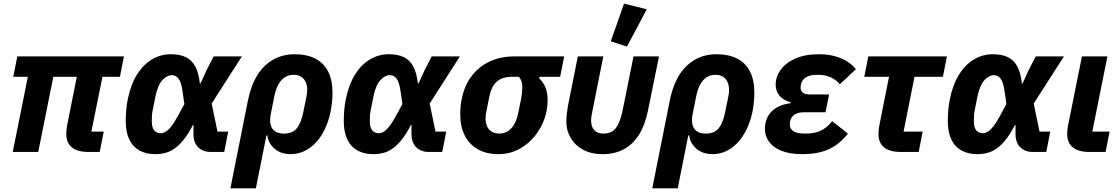

<svg xmlns="http://www.w3.org/2000/svg" viewBox="-20 -835 6156 1055"><path d="M528 0H467Q406 0 375 -25Q344 -50 344 -99Q344 -107 345 -119Q346 -131 348 -142L402 -413H273L190 0H50L133 -413H53L75 -525H661L639 -413H543L482 -112H550Z M1234 -112 1212 0H1138Q1095 0 1069 -26Q1043 -52 1043 -99V-148H1040Q1016 -102 992 -71Q968 -40 943 -21.5Q918 -3 891 4.5Q864 12 833 12Q783 12 746.5 -8Q710 -28 690.5 -68.5Q671 -109 671 -170Q671 -204 674 -235Q677 -266 683 -294Q699 -371 732.5 -425Q766 -479 814 -508Q862 -537 918 -537Q969 -537 1002 -520.5Q1035 -504 1053.5 -468.5Q1072 -433 1078 -377H1082L1114 -447L1154 -525H1309L1143 -266L1175 -112ZM863 -103Q876 -103 890 -111Q904 -119 920.5 -139.5Q937 -160 957 -197L993 -263L984 -327Q977 -381 962 -401.5Q947 -422 925 -422Q897 -422 872 -394.5Q847 -367 834 -305L820 -235Q816 -216 815 -202Q814 -188 814 -170Q814 -134 827.5 -118.5Q841 -103 863 -103Z M1246 200 1342 -281Q1368 -410 1435.5 -473.5Q1503 -537 1598 -537Q1666 -537 1712.5 -513Q1759 -489 1783 -442Q1807 -395 1807 -326Q1807 -298 1804 -270.5Q1801 -243 1796 -218Q1785 -167 1764.5 -124.5Q1744 -82 1715.5 -51.5Q1687 -21 1652 -4.5Q1617 12 1578 12Q1523 12 1488.5 -18Q1454 -48 1449 -91H1444L1386 200ZM1540 -101Q1587 -101 1610.5 -129.5Q1634 -158 1646 -216L1665 -310Q1666 -315 1667 -323Q1668 -331 1668 -341Q1668 -366 1659.5 -384.5Q1651 -403 1634.5 -413.5Q1618 -424 1593 -424Q1567 -424 1546 -411Q1525 -398 1510.5 -372.5Q1496 -347 1488 -309L1467 -204Q1462 -176 1466.5 -152.5Q1471 -129 1489 -115Q1507 -101 1540 -101Z M2432 -112 2410 0H2336Q2293 0 2267 -26Q2241 -52 2241 -99V-148H2238Q2214 -102 2190 -71Q2166 -40 2141 -21.5Q2116 -3 2089 4.5Q2062 12 2031 12Q1981 12 1944.5 -8Q1908 -28 1888.5 -68.5Q1869 -109 1869 -170Q1869 -204 1872 -235Q1875 -266 1881 -294Q1897 -371 1930.5 -425Q1964 -479 2012 -508Q2060 -537 2116 -537Q2167 -537 2200 -520.5Q2233 -504 2251.5 -468.5Q2270 -433 2276 -377H2280L2312 -447L2352 -525H2507L2341 -266L2373 -112ZM2061 -103Q2074 -103 2088 -111Q2102 -119 2118.5 -139.5Q2135 -160 2155 -197L2191 -263L2182 -327Q2175 -381 2160 -401.5Q2145 -422 2123 -422Q2095 -422 2070 -394.5Q2045 -367 2032 -305L2018 -235Q2014 -216 2013 -202Q2012 -188 2012 -170Q2012 -134 2025.5 -118.5Q2039 -103 2061 -103Z M3058 -413H2944L2943 -405Q2967 -381 2978 -352.5Q2989 -324 2989 -283Q2989 -268 2987.5 -253Q2986 -238 2983 -223Q2970 -160 2933 -106.5Q2896 -53 2841 -20.5Q2786 12 2718 12Q2654 12 2607 -14Q2560 -40 2534.5 -89Q2509 -138 2509 -207Q2509 -230 2511 -251Q2513 -272 2517 -291Q2532 -366 2572 -418Q2612 -470 2671.5 -497.5Q2731 -525 2804 -525H3080ZM2831 -413H2793Q2740 -413 2710.5 -387Q2681 -361 2670 -310L2651 -215Q2650 -211 2649 -202.5Q2648 -194 2648 -184Q2648 -159 2656.5 -140.5Q2665 -122 2682 -111.5Q2699 -101 2723 -101Q2763 -101 2790 -130.5Q2817 -160 2828 -216L2844 -296Q2847 -313 2848.5 -327Q2850 -341 2850 -356Q2850 -373 2846 -386.5Q2842 -400 2831 -413Z M3295 -525 3238 -239Q3233 -213 3230.5 -199.5Q3228 -186 3228 -174Q3228 -138 3245.5 -119.5Q3263 -101 3296 -101Q3322 -101 3341.5 -111.5Q3361 -122 3376 -150.5Q3391 -179 3402 -233L3461 -525H3601L3540 -225Q3524 -147 3491 -94.5Q3458 -42 3408 -15Q3358 12 3291 12Q3229 12 3184.5 -12Q3140 -36 3116 -76.5Q3092 -117 3092 -166Q3092 -187 3094 -206Q3096 -225 3100 -249L3155 -525ZM3534 -784 3425 -579 3336 -608 3409 -815Z M3564 200 3660 -281Q3686 -410 3753.5 -473.5Q3821 -537 3916 -537Q3984 -537 4030.5 -513Q4077 -489 4101 -442Q4125 -395 4125 -326Q4125 -298 4122 -270.5Q4119 -243 4114 -218Q4103 -167 4082.5 -124.5Q4062 -82 4033.5 -51.5Q4005 -21 3970 -4.5Q3935 12 3896 12Q3841 12 3806.5 -18Q3772 -48 3767 -91H3762L3704 200ZM3858 -101Q3905 -101 3928.5 -129.5Q3952 -158 3964 -216L3983 -310Q3984 -315 3985 -323Q3986 -331 3986 -341Q3986 -366 3977.5 -384.5Q3969 -403 3952.5 -413.5Q3936 -424 3911 -424Q3885 -424 3864 -411Q3843 -398 3828.5 -372.5Q3814 -347 3806 -309L3785 -204Q3780 -176 3784.5 -152.5Q3789 -129 3807 -115Q3825 -101 3858 -101Z M4553 -169 4639 -101Q4593 -42 4534 -15Q4475 12 4388 12Q4319 12 4273.5 -6.5Q4228 -25 4205.5 -56.5Q4183 -88 4183 -127Q4183 -184 4219 -221.5Q4255 -259 4324 -268L4325 -273Q4283 -284 4262.5 -310Q4242 -336 4242 -369Q4242 -412 4269 -450.5Q4296 -489 4349.5 -513Q4403 -537 4481 -537Q4546 -537 4597.5 -516.5Q4649 -496 4683 -455L4595 -372Q4573 -398 4543 -411Q4513 -424 4475 -424Q4432 -424 4410 -411Q4388 -398 4382 -375Q4381 -369 4380 -364Q4379 -359 4379 -353Q4379 -336 4391 -326Q4403 -316 4429 -316H4536L4516 -218H4397Q4365 -218 4346 -205.5Q4327 -193 4322 -170Q4321 -167 4320.5 -162.5Q4320 -158 4320 -149Q4320 -128 4339 -114.5Q4358 -101 4404 -101Q4454 -101 4487 -115.5Q4520 -130 4553 -169Z M5028 0H4930Q4869 0 4838 -25Q4807 -50 4807 -99Q4807 -107 4808 -119Q4809 -131 4811 -142L4865 -413H4729L4751 -525H5183L5161 -413H5005L4945 -112H5050Z M5751 -112 5729 0H5655Q5612 0 5586 -26Q5560 -52 5560 -99V-148H5557Q5533 -102 5509 -71Q5485 -40 5460 -21.5Q5435 -3 5408 4.5Q5381 12 5350 12Q5300 12 5263.5 -8Q5227 -28 5207.5 -68.5Q5188 -109 5188 -170Q5188 -204 5191 -235Q5194 -266 5200 -294Q5216 -371 5249.5 -425Q5283 -479 5331 -508Q5379 -537 5435 -537Q5486 -537 5519 -520.5Q5552 -504 5570.5 -468.5Q5589 -433 5595 -377H5599L5631 -447L5671 -525H5826L5660 -266L5692 -112ZM5380 -103Q5393 -103 5407 -111Q5421 -119 5437.5 -139.5Q5454 -160 5474 -197L5510 -263L5501 -327Q5494 -381 5479 -401.5Q5464 -422 5442 -422Q5414 -422 5389 -394.5Q5364 -367 5351 -305L5337 -235Q5333 -216 5332 -202Q5331 -188 5331 -170Q5331 -134 5344.5 -118.5Q5358 -103 5380 -103Z M6077 -112 6055 0H5967Q5906 0 5875 -25Q5844 -50 5844 -99Q5844 -107 5845 -119Q5846 -131 5848 -142L5925 -525H6065L5982 -112Z"/></svg>

Font: IBM Plex Sans
Style: Italic
Weight: 400
Italic angle: -11.31°
Designer: Mike Abbink, Paul van der Laan, Pieter van Rosmalen
Foundry: Bold Monday
Version: Version 3.201